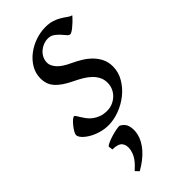

<svg xmlns="http://www.w3.org/2000/svg" viewBox="-228 -505 802 802"><g transform="rotate(-45 172.5 -104.5)"><path d="M340.8 -412.1Q331.1 -400.9 321.5 -391.8Q312 -382.8 303.7 -376Q295.4 -369.1 288.8 -365.5Q282.2 -361.8 278.8 -361.8Q272.5 -361.8 265.4 -370.4Q258.3 -378.9 249.3 -388.9Q240.2 -398.9 228.3 -407.5Q216.3 -416 200.2 -416Q186.5 -416 173.3 -410.9Q160.2 -405.8 149.7 -396.7Q139.2 -387.7 132.6 -374.8Q126 -361.8 126 -346.2Q126 -329.1 142.3 -310.1Q158.7 -291 198.2 -272.9Q218.3 -263.7 238.3 -251.5Q258.3 -239.3 274.2 -223.4Q290 -207.5 300 -187.3Q310.1 -167 310.1 -141.1Q310.1 -107.4 292.7 -77.9Q275.4 -48.3 248.3 -26.6Q221.2 -4.9 188 7.6Q154.8 20 123 20Q100.1 20 77.6 13.4Q55.2 6.8 37.6 -3.4Q20 -13.7 9 -25.6Q-2 -37.6 -2 -47.9Q-2 -53.2 3.9 -63.5Q9.8 -73.7 17.8 -83.7Q25.9 -93.8 34.2 -101.3Q42.5 -108.9 47.9 -108.9Q51.3 -108.9 54.9 -102.8Q58.6 -96.7 64.2 -87.6Q69.8 -78.6 77.6 -67.9Q85.4 -57.1 97.2 -48.1Q108.9 -39.1 124.8 -33Q140.6 -26.9 162.1 -26.9Q179.2 -26.9 194.6 -33.4Q210 -40 221.4 -51Q232.9 -62 239.5 -76.9Q246.1 -91.8 246.1 -108.9Q246.1 -127.9 238.3 -143.3Q230.5 -158.7 217.5 -171.1Q204.6 -183.6 187.5 -193.8Q170.4 -204.1 151.9 -212.9Q126 -225.1 108.4 -237.3Q90.8 -249.5 80.1 -262.2Q69.3 -274.9 64.7 -289.1Q60.1 -303.2 60.1 -318.8Q60.1 -349.6 75.2 -375Q90.3 -400.4 114.3 -418.7Q138.2 -437 167.7 -447Q197.3 -457 226.1 -457Q251 -457 268.1 -451.2Q285.2 -445.3 298.1 -437.5Q311 -429.7 320.8 -422.4Q330.6 -415 340.8 -412.1ZM182.1 131.3Q174.8 164.1 148.2 194.1Q121.6 224.1 79.6 247.6L64.9 232.4Q85.9 213.9 98.1 197Q110.4 180.2 115.2 158.2Q120.1 132.8 108.6 117.7Q97.2 102.5 63 102.5L60.5 83Q64.9 78.1 77.6 72.5Q90.3 66.9 105.5 62.5Q120.6 58.1 134.5 55.4Q148.4 52.7 154.8 53.7Q176.8 65.4 181.9 86.2Q187 106.9 182.1 131.3Z"/></g></svg>

Font: Gentium Plus Eur
Style: Italic
Weight: 400
Italic angle: -8°
Designer: J. Victor Gaultney, Annie Olsen, Iska Routamaa, Becca Hirsbrunner
Foundry: SIL International
Version: Version 5.000